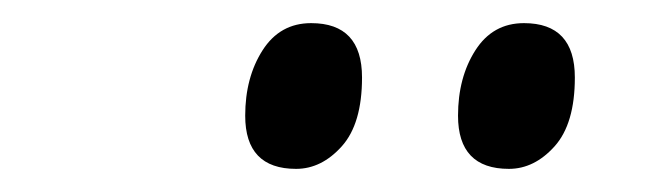

<svg xmlns="http://www.w3.org/2000/svg" viewBox="-20 -780 566 166"><path d="M420 -634Q442 -634 459.5 -653.5Q477 -673 477 -713Q477 -760 433 -760Q406 -760 391 -736.5Q376 -713 376 -680Q376 -634 420 -634ZM236 -634Q258 -634 275.5 -653.5Q293 -673 293 -713Q293 -760 249 -760Q222 -760 207 -736.5Q192 -713 192 -680Q192 -634 236 -634Z"/></svg>

Font: Noto Serif SemiCondensed Semi
Style: Italic
Weight: 600
Width: 4
Italic angle: -12°
Designer: Monotype Design Team
Foundry: Monotype Imaging Inc.
Version: Version 1.901